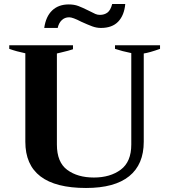

<svg xmlns="http://www.w3.org/2000/svg" viewBox="-20 -925 842 955"><path d="M322 -903Q349 -903 370 -895Q391 -887 421 -872Q444 -860 454.5 -855.5Q465 -851 477 -851Q499 -851 514.5 -862.5Q530 -874 538 -905H603Q598 -849 568 -817.5Q538 -786 482 -786Q460 -786 438.5 -794Q417 -802 384 -817Q342 -839 324 -839Q302 -839 287 -824.5Q272 -810 267 -786H200Q208 -843 239.5 -873Q271 -903 322 -903ZM106 -220V-660Q62 -669 26 -682V-700H343V-680Q323 -673 284 -664L263 -659V-206Q263 -118 314.5 -80Q366 -42 447 -42Q528 -42 580.5 -81Q633 -120 633 -206V-661Q588 -670 552 -682V-700H776V-682Q723 -663 695 -659V-220Q695 -107 622.5 -48.5Q550 10 408 10Q106 10 106 -220Z"/></svg>

Font: Trirong Bold
Style: Regular
Weight: 700
Designer: Katatrad Team
Foundry: CadsonDemak
Version: Version 1.000